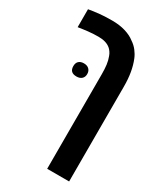

<svg xmlns="http://www.w3.org/2000/svg" viewBox="-216 -726 900 1051"><g transform="rotate(30 233.5 -200.5)"><path d="M267.1 240.2V-357.9Q267.1 -390.6 263.9 -416Q260.7 -441.4 252 -463.9Q247.6 -476.6 240.2 -487.1Q232.9 -497.6 225.1 -503.9Q198.2 -526.4 149.9 -526.4Q132.3 -526.4 118.2 -525.6Q104 -524.9 84.5 -522.9Q71.3 -521.5 55.7 -519.3Q40 -517.1 23.9 -514.6V-627.9Q39.6 -630.9 56.6 -633.1Q73.7 -635.3 91.8 -637.2Q110.8 -639.2 130.6 -639.9Q150.4 -640.6 170.9 -640.6Q216.8 -640.6 253.9 -629.4Q291 -618.2 314.9 -599.1Q337.4 -584.5 353.3 -564Q369.1 -543.5 377.9 -522Q392.1 -487.3 398.9 -447.5Q405.8 -407.7 405.8 -357.4V240.2ZM152.8 -277.3Q109.9 -277.3 109.9 -318.4Q109.9 -338.9 121.3 -349.6Q132.8 -360.4 153.3 -360.4Q174.3 -360.4 186 -348.9Q197.8 -337.4 197.8 -318.4Q197.8 -299.3 185.8 -288.3Q173.8 -277.3 152.8 -277.3Z"/></g></svg>

Font: Open Sans SemiCondensed
Style: Bold
Weight: 700
Width: 4
Designer: Monotype Design Team
Foundry: Monotype Imaging Inc.
Version: Version 3.003